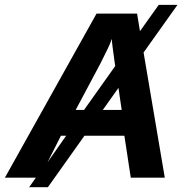

<svg xmlns="http://www.w3.org/2000/svg" viewBox="-41 -745 783 805"><path d="M561 -524.9 649.9 0H507.3L480.5 -175.8H313L159.7 40H81.1L109.4 0H-20.5L363.8 -688H533.7L545.9 -614.3L624.5 -724.6H703.1ZM276.4 -284.2H311.5L441.9 -467.8Q435.1 -516.6 431.4 -545.2Q427.7 -573.7 427.7 -582Q422.9 -566.4 410.6 -540.5Q398.4 -514.6 379.9 -478.5ZM390.1 -284.2H469.2L455.6 -376.5ZM214.4 -175.8 158.2 -64.5 236.3 -175.8Z"/></svg>

Font: Arimo
Style: Italic
Weight: 400
Italic angle: -12°
Designer: Steve Matteson
Foundry: Monotype Imaging Inc.
Version: Version 1.33